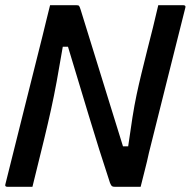

<svg xmlns="http://www.w3.org/2000/svg" viewBox="-22 -720 735 740"><path d="M103 0H7Q-5 0 -1 -11Q35 -154 70.5 -297Q106 -440 142 -582Q149 -612 156.5 -641.5Q164 -671 171 -700H272Q280 -700 282.5 -697.5Q285 -695 289 -682Q298 -653 315 -598Q332 -543 354.5 -470.5Q377 -398 402 -317Q427 -236 452 -156H472Q481 -220 488.5 -267.5Q496 -315 504.5 -355Q513 -395 523 -436Q533 -477 546 -529Q557 -571 567.5 -614Q578 -657 588 -700H684Q696 -700 692 -689Q657 -550 622 -410.5Q587 -271 552 -131Q545 -98 536.5 -65.5Q528 -33 520 0H421Q413 0 409.5 -2.5Q406 -5 402 -15Q360 -142 320 -275Q280 -408 240 -540H220Q207 -463 196.5 -406Q186 -349 174.5 -297Q163 -245 148 -183Q137 -137 125.5 -91.5Q114 -46 103 0Z"/></svg>

Font: Recursive Sn Lnr St Med
Style: Italic
Weight: 500
Italic angle: -15°
Version: Version 1.079;hotconv 1.0.112;makeotfexe 2.5.65598; ttfautoh